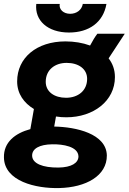

<svg xmlns="http://www.w3.org/2000/svg" viewBox="-38 -742 653 974"><path d="M299 -147C436 -147 545 -230 545 -351C545 -389 533 -420 513 -446L595 -571H456C445 -557 431 -534 419 -511C381 -525 338 -532 294 -532C148 -532 49 -449 49 -329C49 -266 84 -219 134 -189L116 -87C38 -66 -20 -20 -18 57C-16 178 145 215 262 212C398 209 505 150 504 46C501 -64 348 -98 237 -100L246 -151C264 -148 281 -147 299 -147ZM259 108C180 109 125 88 125 47C125 12 162 -9 227 -10C281 -11 358 1 360 51C360 85 324 107 259 108ZM297 -246C238 -246 194 -276 194 -327C194 -388 241 -423 300 -423C361 -423 404 -392 404 -342C404 -282 358 -246 297 -246ZM312 -577C414 -577 486 -629 502 -722H382C377 -692 351 -672 318 -672C284 -672 260 -694 265 -722H146C137 -638 204 -577 312 -577Z"/></svg>

Font: Fixel Display
Style: Bold Italic
Weight: 700
Italic angle: -10°
Designer: AlfaBravo + MacPaw
Foundry: Kyrylo Tkachov, Marchela Mozhyna, Serhii Makarenko, Maria Weinstein, Zakhar Kryvoshyya
Version: Version 1.210;Glyphs 3.2 (3217)